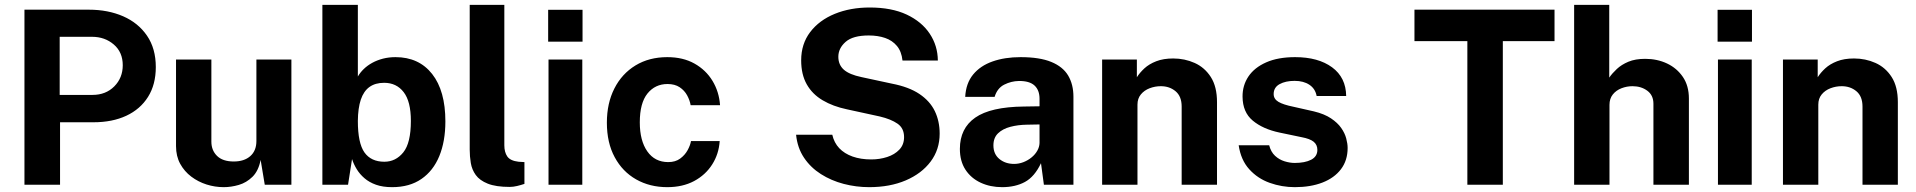

<svg xmlns="http://www.w3.org/2000/svg" viewBox="-20 -763 7914 793"><path d="M81 0V-723H347Q426 -723 488.5 -695.8Q551 -668.5 587.2 -615.5Q623.5 -562.5 623.5 -486Q623.5 -414 591.5 -363Q559.5 -312 501.8 -285Q444 -258 366 -258H228V0ZM226.5 -371H362Q417 -371 452 -406.2Q487 -441.5 487 -493.5Q487 -547.5 450 -579.2Q413 -611 360 -611H226.5Z M904 10Q868 10 833.2 -1Q798.5 -12 770 -33.5Q741.5 -55 724.2 -86.5Q707 -118 707 -159.5V-517H853V-178Q853 -142 876.5 -119Q900 -96 945.5 -96Q988.5 -96 1013.8 -118.2Q1039 -140.5 1039 -180.5V-517H1183.5V0H1073.5L1056.5 -102.5Q1047.5 -57 1022.8 -32.8Q998 -8.5 966.2 0.8Q934.5 10 904 10Z M1599.5 10Q1561 10 1533 0Q1505 -10 1485.5 -26.8Q1466 -43.5 1453.5 -64Q1441 -84.5 1434 -106L1417.5 0H1311.5V-743H1458V-447Q1467.5 -463.5 1482.5 -478Q1497.5 -492.5 1517.5 -503.5Q1537.5 -514.5 1561.8 -520.8Q1586 -527 1613.5 -527Q1710 -527 1764.8 -457.5Q1819.5 -388 1819.5 -261.5Q1819.5 -179.5 1794.5 -118.5Q1769.5 -57.5 1720.5 -23.8Q1671.5 10 1599.5 10ZM1567.5 -95Q1614.5 -95 1645.8 -133.8Q1677 -172.5 1677 -263.5Q1677 -344 1647.2 -382.5Q1617.5 -421 1566.5 -421Q1530 -421 1506 -403.8Q1482 -386.5 1470.2 -351.5Q1458.5 -316.5 1458 -263.5Q1458 -172 1485.2 -133.5Q1512.5 -95 1567.5 -95Z M2085 9Q2028 9 1994.5 -4.5Q1961 -18 1945 -40.2Q1929 -62.5 1924.5 -89.8Q1920 -117 1920 -145V-743H2063V-163Q2063 -134.5 2075.2 -116.8Q2087.5 -99 2121.5 -95L2146 -93.5V-3.5Q2131 1.5 2115.5 5.2Q2100 9 2085 9Z M2245.5 0V-517H2385V0ZM2244 -591V-722.5H2386V-591Z M2736 10Q2664 10 2607.5 -22Q2551 -54 2518.8 -113.8Q2486.5 -173.5 2486.5 -256.5Q2486.5 -336.5 2517.5 -397.5Q2548.5 -458.5 2604.8 -492.8Q2661 -527 2736 -527Q2801 -527 2848.2 -500.5Q2895.5 -474 2922.8 -429Q2950 -384 2954 -328.5H2832.5Q2829 -349 2818 -369.2Q2807 -389.5 2787 -402.8Q2767 -416 2737 -416Q2686 -416 2654.2 -376.8Q2622.5 -337.5 2622.5 -257.5Q2622.5 -182 2653.5 -137.8Q2684.5 -93.5 2740 -93.5Q2769.5 -93.5 2789.2 -108Q2809 -122.5 2820 -142.8Q2831 -163 2834 -180.5H2952.5Q2949 -127 2921.5 -83.8Q2894 -40.5 2846.8 -15.2Q2799.5 10 2736 10Z M3570 10Q3516 10 3464.5 -3.5Q3413 -17 3370.5 -44Q3328 -71 3300.8 -111.5Q3273.5 -152 3268 -206.5H3417.5Q3425 -173.5 3446.2 -151Q3467.5 -128.5 3501.2 -116.5Q3535 -104.5 3578.5 -104.5Q3613 -104.5 3644 -114.5Q3675 -124.5 3694.5 -145Q3714 -165.5 3714 -196.5Q3714 -233.5 3687 -252.2Q3660 -271 3613.5 -282L3478 -311.5Q3420.5 -323.5 3377.8 -348.8Q3335 -374 3312 -414.8Q3289 -455.5 3289 -514Q3289 -581.5 3326.2 -630.5Q3363.5 -679.5 3427.8 -705.8Q3492 -732 3572 -732Q3662.5 -732 3724.8 -702.8Q3787 -673.5 3820 -623.8Q3853 -574 3853.5 -513H3707.5Q3703.5 -550.5 3684.5 -573.2Q3665.5 -596 3635.8 -606.2Q3606 -616.5 3568 -616.5Q3502.5 -616.5 3472.5 -590Q3442.5 -563.5 3442.5 -528.5Q3442.5 -495.5 3465.2 -475.2Q3488 -455 3538.5 -444.5L3664 -417.5Q3734 -404 3777.5 -374.8Q3821 -345.5 3841 -304Q3861 -262.5 3861 -211Q3861 -145.5 3823.8 -95.8Q3786.5 -46 3721 -18Q3655.5 10 3570 10Z M4119 10Q4070 10 4030.2 -8.5Q3990.5 -27 3967.5 -62.2Q3944.5 -97.5 3944.5 -148Q3944.5 -233 4008 -277.2Q4071.5 -321.5 4208.5 -323L4273.5 -324V-355Q4273.5 -390.5 4252.8 -409.8Q4232 -429 4188 -428.5Q4156.5 -428 4127.8 -413.5Q4099 -399 4088 -363H3966.5Q3969.5 -419 3999.2 -455.2Q4029 -491.5 4079.5 -509.2Q4130 -527 4195 -527Q4274 -527 4322 -507.2Q4370 -487.5 4391.8 -450.8Q4413.5 -414 4413.5 -363.5V0H4291.5L4279.5 -89Q4253 -33 4213.2 -11.5Q4173.5 10 4119 10ZM4168.5 -86Q4188 -86 4206.8 -93.2Q4225.5 -100.5 4240.5 -112.8Q4255.5 -125 4264.2 -140.5Q4273 -156 4273.5 -172.5V-249L4221 -248Q4184.5 -247.5 4153 -239.2Q4121.5 -231 4102.2 -212.5Q4083 -194 4083 -162.5Q4083 -126.5 4107.8 -106.2Q4132.5 -86 4168.5 -86Z M4532 0V-517H4675.5V-444Q4687.5 -463 4706.8 -480.8Q4726 -498.5 4755.5 -510Q4785 -521.5 4825.5 -521.5Q4873 -521.5 4914.2 -503Q4955.5 -484.5 4981 -444.8Q5006.5 -405 5006.5 -341V0H4860.5V-323Q4860.5 -365 4835.5 -386Q4810.5 -407 4774.5 -407Q4750.5 -407 4728.2 -398.5Q4706 -390 4692 -373Q4678 -356 4678 -331V0Z M5328 10Q5274 10 5224.2 -7.8Q5174.5 -25.5 5139.8 -63.8Q5105 -102 5096 -163H5222Q5229 -135.5 5246.2 -119.5Q5263.5 -103.5 5285.5 -96.8Q5307.5 -90 5327.5 -90Q5369.5 -90 5395.2 -103.2Q5421 -116.5 5421 -144Q5421 -165 5405.8 -177.5Q5390.5 -190 5355.5 -196.5L5264.5 -215.5Q5196 -230 5154.2 -264.8Q5112.5 -299.5 5112 -363.5Q5111.5 -410 5136.2 -447Q5161 -484 5209.8 -505.5Q5258.5 -527 5329 -527Q5424.5 -527 5481.8 -485Q5539 -443 5540 -366.5H5418Q5412.5 -396.5 5388.2 -412.8Q5364 -429 5327 -429Q5289.5 -429 5265 -415.5Q5240.5 -402 5240.5 -374.5Q5240.5 -354 5260.5 -342.2Q5280.5 -330.5 5322.5 -322L5406.5 -303Q5450 -292.5 5477.2 -274.2Q5504.5 -256 5519.5 -234.5Q5534.5 -213 5540.2 -191.2Q5546 -169.5 5546 -152Q5546 -100.5 5518.5 -64.2Q5491 -28 5442 -9Q5393 10 5328 10Z M6040.5 0V-593H5822V-723H6400.5V-593H6187V0Z M6481.5 0V-743H6626.5V-442.5Q6639 -460.5 6658 -478.2Q6677 -496 6705.5 -508Q6734 -520 6775 -520Q6824.5 -520 6865.2 -500.8Q6906 -481.5 6930.8 -445Q6955.5 -408.5 6955.5 -356V0H6809V-334.5Q6809 -369.5 6783.8 -388.2Q6758.5 -407 6722.5 -407Q6699 -407 6677 -398.5Q6655 -390 6641.2 -372.8Q6627.5 -355.5 6627.5 -330V0Z M7075.5 0V-517H7215V0ZM7074 -591V-722.5H7216V-591Z M7344 0V-517H7487.5V-444Q7499.5 -463 7518.8 -480.8Q7538 -498.5 7567.5 -510Q7597 -521.5 7637.5 -521.5Q7685 -521.5 7726.2 -503Q7767.5 -484.5 7793 -444.8Q7818.5 -405 7818.5 -341V0H7672.5V-323Q7672.5 -365 7647.5 -386Q7622.5 -407 7586.5 -407Q7562.5 -407 7540.2 -398.5Q7518 -390 7504 -373Q7490 -356 7490 -331V0Z"/></svg>

Font: Public Sans Thin
Style: Bold
Weight: 700
Version: Version 2.001